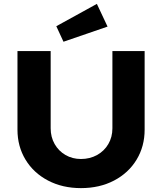

<svg xmlns="http://www.w3.org/2000/svg" viewBox="-20 -963 835 989"><path d="M70 -295V-700H241V-302Q241 -257 261.5 -221Q282 -185 317.5 -164.5Q353 -144 397 -144Q443 -144 480 -164.5Q517 -185 538 -221Q559 -257 559 -302V-700H725V-295Q725 -209 683.5 -140.5Q642 -72 567.5 -33Q493 6 397 6Q302 6 227.5 -33Q153 -72 111.5 -140.5Q70 -209 70 -295ZM270 -828 479 -943 534 -826 307 -748Z"/></svg>

Font: Lexend Exa HM Xlight
Style: Bold
Weight: 700
Designer: Bonnie Shaver-Troup, Thomas Jockin, Octavio Pardo
Foundry: Lexend
Version: Version 1.091